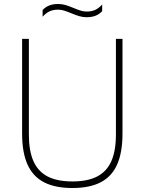

<svg xmlns="http://www.w3.org/2000/svg" viewBox="-20 -935 726 964"><path d="M91 -264.5V-740H125V-259.5Q125 -177.5 148 -125.8Q171 -74 219 -49Q267 -24 343.5 -24Q420 -24 468 -49Q516 -74 539 -125.8Q562 -177.5 562 -259.5V-740H595V-264.5Q595 -169.5 568.2 -109.2Q541.5 -49 486 -20Q430.5 9 343.5 9Q256.5 9 200.8 -20Q145 -49 118 -109.2Q91 -169.5 91 -264.5ZM336.5 -869Q315 -878 300.5 -882.2Q286 -886.5 271.5 -886.5Q247 -886.5 228.8 -878Q210.5 -869.5 194 -851V-884.5Q221.5 -915 271.5 -915Q291 -915 308.8 -909.8Q326.5 -904.5 350.5 -894.5Q372 -885.5 386.5 -881.2Q401 -877 415.5 -877Q440 -877 458.2 -885.5Q476.5 -894 493 -912.5V-879Q465.5 -848.5 415.5 -848.5Q396 -848.5 378.2 -853.8Q360.5 -859 336.5 -869Z"/></svg>

Font: Encode Sans Thin
Style: Regular
Weight: 250
Designer: Multiple Designers
Foundry: Impallari Type
Version: Version 2.000